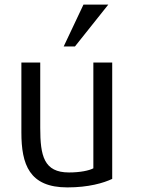

<svg xmlns="http://www.w3.org/2000/svg" viewBox="-20 -803 612 835"><path d="M306 -601 451 -783H343L257 -601ZM468 -25V-531H386V-71C367 -61 328 -53 280 -53C171 -53 155 -125 155 -247V-531H73V-227C73 -88 107 12 273 12C365 12 430 -7 468 -25Z"/></svg>

Font: Repo
Style: Regular
Weight: 400
Designer: Stefan Peev
Foundry: Context Ltd
Version: Version 0.000